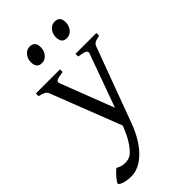

<svg xmlns="http://www.w3.org/2000/svg" viewBox="-296 -740 1062 1062"><g transform="rotate(-45 235.0 -209.0)"><path d="M482.9 -433.1Q468.3 -429.7 459 -426.8Q449.7 -423.8 443.8 -420.2Q438 -416.5 434.8 -411.9Q431.6 -407.2 429.2 -399.9L266.1 40Q245.6 94.2 220.5 132.8Q195.3 171.4 168.2 196Q141.1 220.7 113.8 232.4Q86.4 244.1 62 244.1Q43.5 244.1 27.8 241.7Q12.2 239.3 1 235.6Q-10.3 231.9 -16.6 227.3Q-22.9 222.7 -22.9 218.3Q-22.9 215.3 -17.1 206.5Q-11.2 197.8 -2.4 187.3Q6.3 176.8 16.4 167Q26.4 157.2 34.2 152.3Q57.6 166 80.8 167Q104 168 122.1 161.1Q130.9 158.2 142.6 147.5Q154.3 136.7 166.3 121.1Q178.2 105.5 189.7 85.7Q201.2 65.9 210 44.9L224.1 11.2L64 -399.9Q59.6 -413.6 46.9 -420.7Q34.2 -427.7 9.8 -433.1V-454.1H198.2V-433.1Q179.2 -430.7 167.2 -428.2Q155.3 -425.8 148.7 -422.1Q142.1 -418.5 141.1 -413.1Q140.1 -407.7 143.1 -399.9L263.2 -88.9L376 -399.9Q378.4 -407.2 376.7 -412.4Q375 -417.5 368.4 -421.1Q361.8 -424.8 349.9 -427.5Q337.9 -430.2 319.8 -433.1V-454.1H482.9ZM405.3 -615.7Q405.3 -602.1 400.9 -589.8Q396.5 -577.6 388.9 -568.6Q381.3 -559.6 371.1 -554.2Q360.8 -548.8 348.6 -548.8Q326.7 -548.8 317.1 -561Q307.6 -573.2 307.6 -595.7Q307.6 -609.4 312 -621.6Q316.4 -633.8 324.2 -642.8Q332 -651.9 342 -657Q352.1 -662.1 363.8 -662.1Q405.3 -662.1 405.3 -615.7ZM210 -615.7Q210 -602.1 205.6 -589.8Q201.2 -577.6 193.6 -568.6Q186 -559.6 175.8 -554.2Q165.5 -548.8 153.3 -548.8Q131.3 -548.8 121.8 -561Q112.3 -573.2 112.3 -595.7Q112.3 -609.4 116.7 -621.6Q121.1 -633.8 128.9 -642.8Q136.7 -651.9 146.7 -657Q156.7 -662.1 168.5 -662.1Q210 -662.1 210 -615.7Z"/></g></svg>

Font: Gentium Plus Am
Style: Regular
Weight: 400
Designer: J. Victor Gaultney, Annie Olsen, Iska Routamaa, Becca Hirsbrunner
Foundry: SIL International
Version: Version 5.000